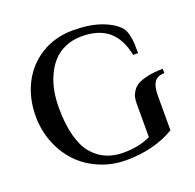

<svg xmlns="http://www.w3.org/2000/svg" viewBox="-123 -809 975 958"><g transform="rotate(-20 364.0 -330.0)"><path d="M390.1 20Q314.9 20 249.3 -8.1Q183.6 -36.1 137.7 -84.2Q91.8 -132.3 65.4 -198.7Q39.1 -265.1 39.1 -339.8Q39.1 -435.1 78.1 -512.2Q117.2 -589.4 190.9 -634.8Q264.6 -680.2 359.9 -680.2Q447.8 -680.2 509.8 -657.5Q571.8 -634.8 602.1 -599.1Q613.8 -584.5 619.6 -557.6Q625.5 -530.8 626.2 -512.2Q627 -493.7 627 -461.9H601.1Q582.5 -551.8 531 -594.5Q479.5 -637.2 390.1 -637.2Q342.8 -637.2 304 -620.6Q265.1 -604 239.3 -575.9Q213.4 -547.9 195.6 -509.5Q177.7 -471.2 169.9 -428.7Q162.1 -386.2 162.1 -339.8Q162.1 -252 179.7 -188.2Q197.3 -124.5 229.2 -88.6Q261.2 -52.7 301 -36.4Q340.8 -20 390.1 -20Q473.1 -20 534.2 -49.8V-226.1Q534.2 -245.1 537.4 -260Q540.5 -274.9 551.5 -292Q562.5 -309.1 581.5 -320.1Q600.6 -331.1 634.8 -338.6Q668.9 -346.2 715.8 -346.2V-323.2Q677.7 -323.2 662.4 -299.6Q647 -275.9 647 -228V-44.9Q538.1 20 390.1 20Z"/></g></svg>

Font: El Messiri SemiBold
Style: Regular
Weight: 600
Designer: Mohamed Gaber
Foundry: Kief Type Foundry
Version: Version 2.007;PS 002.007;hotconv 1.0.88;makeotf.lib2.5.64775